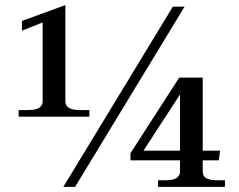

<svg xmlns="http://www.w3.org/2000/svg" viewBox="-20 -732 936 752"><path d="M53 -301H91Q147 -301 147 -335V-644L66 -612V-650L236 -712V-335Q236 -301 292 -301H330V-275H53ZM657 -706H703L274 0H228ZM491 -132 682 -428H774V-142H842L837 -104H774V-60Q774 -42 788 -34Q802 -26 831 -26H861V0H599V-26H629Q685 -26 685 -60V-104H491ZM685 -142V-362L542 -142Z"/></svg>

Font: TavirajRegular
Style: Regular
Weight: 400
Designer: Katatrad Team
Foundry: CadsonDemak
Version: Version 1.001